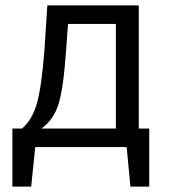

<svg xmlns="http://www.w3.org/2000/svg" viewBox="-20 -547 640 714"><path d="M496 -69H535V147H465L451 0H111L96 147H26V-69H62Q99 -101 116.5 -160Q134 -219 145 -357L156 -527H496ZM411 -69V-458H233L226 -363Q216 -218 197.5 -159.5Q179 -101 134 -69H143Z"/></svg>

Font: Fira Mono
Style: Regular
Weight: 400
Designer: Carrois Corporate & Edenspiekermann AG
Foundry: Carrois Corporate GbR & Edenspiekermann AG
Version: Version 3.206;PS 003.206;hotconv 1.0.70;makeotf.lib2.5.58329